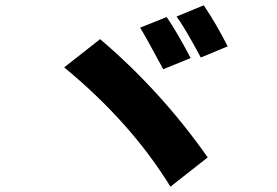

<svg xmlns="http://www.w3.org/2000/svg" viewBox="-20 -759 1040 721"><path d="M606 -695Q642 -643 696 -541L593 -499Q522 -631 506 -655ZM745 -739Q789 -675 835 -585L734 -543Q673 -657 643 -697ZM356 -612Q585 -417 760 -168L620 -58Q472 -299 221 -506Z"/></svg>

Font: Source Han Sans CN Heavy
Style: Bold
Weight: 900
Designer: Ryoko NISHIZUKA (kana & ideographs); Paul D. Hunt (Latin, Greek & Cyrillic); Wenlong ZHANG (bopomofo); Sandoll Communica
Foundry: Adobe Systems Incorporated
Version: Version 1.000;PS 1;hotconv 1.0.78;makeotf.lib2.5.61930